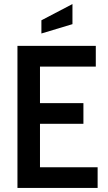

<svg xmlns="http://www.w3.org/2000/svg" viewBox="-20 -926 530 946"><path d="M66 -700H452V-598H177V-418H391V-316H177V-102H461V0H66ZM184 -826 337 -906V-807L184 -761Z"/></svg>

Font: Cabin Condensed SemiBold
Style: Regular
Weight: 600
Width: 3
Designer: Pablo Impallari
Foundry: Pablo Impallari. http://www.impallari.com Igino Marini. http://www.ikern.com
Version: Version 2.200